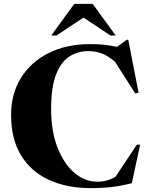

<svg xmlns="http://www.w3.org/2000/svg" viewBox="-20 -955 768 988"><path d="M481 -20Q532 -20 574.5 -45.5L684 -210.5H701L658.5 -12.5Q605 1.5 555.8 7.2Q506.5 13 447 13Q324 13 231.5 -29.5Q139 -72 88 -156Q37 -240 37 -364Q37 -472 88 -554.2Q139 -636.5 230.8 -682.2Q322.5 -728 444 -728Q482.5 -728 514.2 -724.8Q546 -721.5 582.5 -714L632 -750.5H640L693 -478.5L676.5 -473.5L571.5 -637.5Q534.5 -669 502 -680.5Q469.5 -692 434.5 -692Q380 -692 336.5 -663.8Q293 -635.5 268 -570.2Q243 -505 243 -393Q243 -281 275.5 -197Q308 -113 362 -66.5Q416 -20 481 -20ZM549 -772 409.5 -864.5 270 -772H243.5L362 -935H457L575.5 -772Z"/></svg>

Font: Newsreader 72pt
Style: Bold
Weight: 700
Designer: Hugues Gentile
Foundry: Production Type
Version: Version 1.003; ttfautohint (v1.8.3)